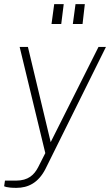

<svg xmlns="http://www.w3.org/2000/svg" viewBox="-21 -743 534 928"><path d="M287 -723H241L228 -627H275ZM389 -723H344L331 -627H378ZM58 165C116 165 164 140 198 75L491 -516H455L224 -56L114 -516H74L198 -3L163 66C144 102 116 130 56 130H3L-1 157C-1 157 9 165 58 165Z"/></svg>

Font: United Sans Thin
Style: Italic
Weight: 100
Italic angle: -8°
Designer: Pablo Impallari, Rodrigo Fuenzalida (Modified by Dan O. Williams)
Version: Version 1.000;PS 001.000;hotconv 1.0.88;makeotf.lib2.5.64775